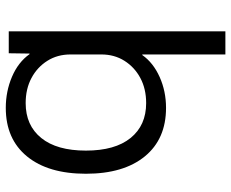

<svg xmlns="http://www.w3.org/2000/svg" viewBox="-86 -484 780 647"><g transform="rotate(-90 303.5 -160.0)"><path d="M444 210V-70H442Q416 -33 368 -11.5Q320 10 264 10Q159 10 100.5 -61.5Q42 -133 42 -260Q42 -387 100.5 -458.5Q159 -530 264 -530Q320 -530 369 -509Q418 -488 445 -450H447L448 -520H522V210ZM280 -57Q328 -57 364.5 -76.5Q401 -96 422.5 -130Q444 -164 444 -208V-312Q444 -356 422.5 -390Q401 -424 364.5 -443.5Q328 -463 280 -463Q205 -463 162.5 -410.5Q120 -358 120 -260Q120 -162 162.5 -109.5Q205 -57 280 -57Z"/></g></svg>

Font: M PLUS 1 Thin
Style: Regular
Weight: 400
Version: Version 1.001